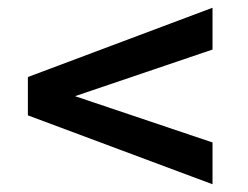

<svg xmlns="http://www.w3.org/2000/svg" viewBox="-20 -600 640 496"><path d="M529 -580V-472L128 -336V-367L529 -232V-124L52 -302V-401Z"/></svg>

Font: SUSE SemiBold
Style: Regular
Weight: 600
Designer: Rene Bieder
Foundry: SUSE
Version: Version 1.000